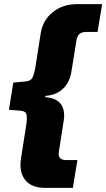

<svg xmlns="http://www.w3.org/2000/svg" viewBox="-20 -725 512 925"><path d="M193 180Q154 180 126.5 164Q99 148 86.5 116Q74 84 81 39L106 -120Q112 -160 107 -175.5Q102 -191 74 -192L23 -196L44 -327L97 -332Q125 -333 134.5 -348Q144 -363 151 -404L176 -564Q186 -628 234.5 -666.5Q283 -705 349 -705H472L450 -571H394Q373 -571 362 -560.5Q351 -550 348 -528L324 -380Q320 -350 305 -324.5Q290 -299 264 -282.5Q238 -266 199 -263L198 -257Q237 -254 258 -238.5Q279 -223 285.5 -198Q292 -173 287 -144L264 3Q260 25 268.5 35.5Q277 46 298 46H353L331 180Z"/></svg>

Font: Nunito Sans 7pt SemiCondensed Black
Style: Italic
Weight: 900
Width: 4
Italic angle: -9°
Designer: Vernon Adams
Foundry: Vernon Adams
Version: Version 3.101;gftools[0.9.27]